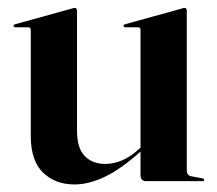

<svg xmlns="http://www.w3.org/2000/svg" viewBox="-20 -468 560 496"><path d="M343 -15.5V-80.5V-83V-391Q343 -394 341.5 -395.8Q340 -397.5 336 -397.5H304Q301.5 -397.5 300.2 -398.8Q299 -400 299 -401Q299 -403 300.2 -404Q301.5 -405 303.5 -405.5L446.5 -445Q451 -446.5 453 -447Q455 -447.5 457 -447.5Q460 -447.5 461.2 -445.5Q462.5 -443.5 462.5 -441V-28.5Q462.5 -21.5 465.5 -17.5Q468.5 -13.5 475 -12.5L502 -7.5Q505 -7 506.2 -6Q507.5 -5 507.5 -3.5Q507.5 -2 506.2 -1Q505 0 503 0H357Q350.5 0 346.8 -4Q343 -8 343 -15.5ZM59.5 -117.5V-391Q59.5 -394 57.8 -395.8Q56 -397.5 52 -397.5H19.5Q17.5 -397.5 16.2 -398.8Q15 -400 15 -401Q15 -403 16.2 -404Q17.5 -405 19.5 -405.5L162.5 -445Q167.5 -446.5 169.2 -447Q171 -447.5 173 -447.5Q176 -447.5 177.5 -445.5Q179 -443.5 179 -441V-129.5Q179 -85.5 198.8 -65Q218.5 -44.5 252 -44.5Q273 -44.5 294.8 -53.5Q316.5 -62.5 338 -82L355 -97.5L360.5 -92L342.5 -76Q290.5 -29.5 249.2 -10.5Q208 8.5 172.5 8.5Q123 8.5 91.2 -22Q59.5 -52.5 59.5 -117.5Z"/></svg>

Font: Fraunces 120pt SemiBold
Style: Regular
Weight: 600
Version: Version 1.000;[b76b70a41]